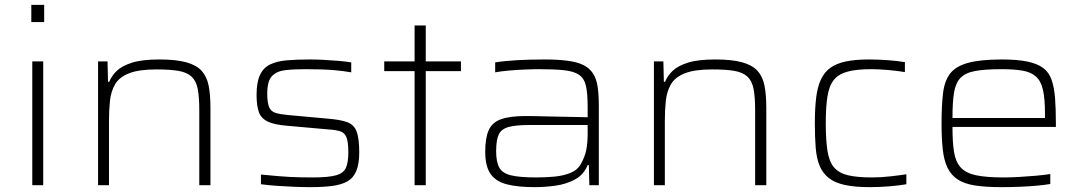

<svg xmlns="http://www.w3.org/2000/svg" viewBox="-20 -763 4454 791"><path d="M109 -672V-743H162V-672ZM113 0V-510H158V0Z M384 0V-510H423L425 -426H430Q440 -451 461.5 -471.5Q483 -492 524.5 -505Q566 -518 637 -518Q705 -518 747 -506.5Q789 -495 810.5 -471.5Q832 -448 839.5 -410.5Q847 -373 847 -319V0H801V-309Q801 -364 794.5 -397Q788 -430 769 -447.5Q750 -465 715.5 -471Q681 -477 624 -477Q552 -477 511.5 -461Q471 -445 454 -415.5Q437 -386 433 -347.5Q429 -309 429 -264V0Z M1257 8Q1228 8 1191.5 6.5Q1155 5 1119.5 2.5Q1084 0 1055 -4V-44Q1096 -40 1124.5 -37.5Q1153 -35 1175 -34Q1197 -33 1218.5 -32.5Q1240 -32 1269 -32Q1334 -32 1365 -41Q1396 -50 1405.5 -72.5Q1415 -95 1415 -135Q1415 -178 1407.5 -197Q1400 -216 1382 -222Q1364 -228 1330 -230L1162 -245Q1111 -249 1083.5 -262Q1056 -275 1046.5 -301Q1037 -327 1037 -372Q1037 -424 1051 -454Q1065 -484 1093 -497.5Q1121 -511 1161.5 -514.5Q1202 -518 1255 -518Q1281 -518 1311.5 -516.5Q1342 -515 1372 -512.5Q1402 -510 1427 -506V-465Q1391 -471 1362 -473.5Q1333 -476 1304.5 -477Q1276 -478 1239 -478Q1191 -478 1155.5 -474Q1120 -470 1100.5 -449.5Q1081 -429 1081 -378Q1081 -341 1088.5 -322.5Q1096 -304 1115 -298Q1134 -292 1168 -289L1332 -274Q1383 -270 1411 -259.5Q1439 -249 1449.5 -220.5Q1460 -192 1460 -135Q1460 -88 1448 -59Q1436 -30 1411.5 -16Q1387 -2 1349 3Q1311 8 1257 8Z M1688 0V-470H1563V-510H1688V-658H1734V-510H1879V-470H1734V0Z M2183 8Q2114 8 2068.5 -3.5Q2023 -15 2001 -46.5Q1979 -78 1979 -138Q1979 -195 1993.5 -227Q2008 -259 2044.5 -272Q2081 -285 2147 -285Q2159 -285 2187 -284.5Q2215 -284 2252.5 -283Q2290 -282 2329 -281.5Q2368 -281 2401 -280V-324Q2401 -378 2394 -409Q2387 -440 2366 -454.5Q2345 -469 2305.5 -473.5Q2266 -478 2203 -478Q2176 -478 2141 -476.5Q2106 -475 2073.5 -472Q2041 -469 2020 -465V-506Q2057 -512 2109.5 -515Q2162 -518 2223 -518Q2280 -518 2320 -512.5Q2360 -507 2384.5 -494.5Q2409 -482 2423 -460.5Q2437 -439 2442 -406.5Q2447 -374 2447 -328V0H2408L2406 -83H2401Q2385 -43 2348.5 -23.5Q2312 -4 2268 2Q2224 8 2183 8ZM2189 -32Q2229 -32 2265.5 -35.5Q2302 -39 2331 -51Q2360 -63 2374 -89Q2390 -118 2395.5 -146.5Q2401 -175 2401 -210V-248H2160Q2106 -248 2076 -240Q2046 -232 2035 -209.5Q2024 -187 2024 -140Q2024 -96 2037 -72.5Q2050 -49 2086 -40.5Q2122 -32 2189 -32Z M2674 0V-510H2713L2715 -426H2720Q2730 -451 2751.5 -471.5Q2773 -492 2814.5 -505Q2856 -518 2927 -518Q2995 -518 3037 -506.5Q3079 -495 3100.5 -471.5Q3122 -448 3129.5 -410.5Q3137 -373 3137 -319V0H3091V-309Q3091 -364 3084.5 -397Q3078 -430 3059 -447.5Q3040 -465 3005.5 -471Q2971 -477 2914 -477Q2842 -477 2801.5 -461Q2761 -445 2744 -415.5Q2727 -386 2723 -347.5Q2719 -309 2719 -264V0Z M3564 8Q3502 8 3460.5 -1Q3419 -10 3394 -30Q3369 -50 3356.5 -80.5Q3344 -111 3340.5 -154.5Q3337 -198 3337 -254Q3337 -317 3342.5 -361.5Q3348 -406 3362.5 -436.5Q3377 -467 3402 -484.5Q3427 -502 3465.5 -510Q3504 -518 3559 -518Q3597 -518 3638.5 -515Q3680 -512 3708 -507V-466Q3679 -471 3640 -474.5Q3601 -478 3570 -478Q3509 -478 3472 -468Q3435 -458 3415.5 -434Q3396 -410 3389 -366.5Q3382 -323 3382 -256Q3382 -186 3389 -141.5Q3396 -97 3416 -73.5Q3436 -50 3473.5 -41Q3511 -32 3573 -32Q3609 -32 3648.5 -36.5Q3688 -41 3714 -45V-4Q3687 1 3645 4.5Q3603 8 3564 8Z M4106 8Q4040 8 3996 1Q3952 -6 3925 -24Q3898 -42 3883.5 -72Q3869 -102 3864 -147Q3859 -192 3859 -254Q3859 -328 3865 -378.5Q3871 -429 3894 -459.5Q3917 -490 3968 -504Q4019 -518 4108 -518Q4171 -518 4212 -509.5Q4253 -501 4277 -483.5Q4301 -466 4312 -435Q4323 -404 4326.5 -360Q4330 -316 4330 -256V-240H3904Q3904 -177 3910.5 -136.5Q3917 -96 3938 -73Q3959 -50 4001 -41Q4043 -32 4114 -32Q4144 -32 4179 -34Q4214 -36 4247.5 -39Q4281 -42 4307 -46V-5Q4285 -1 4251 2Q4217 5 4180 6.5Q4143 8 4106 8ZM4285 -257V-297Q4285 -358 4276.5 -394Q4268 -430 4247.5 -448Q4227 -466 4192.5 -472Q4158 -478 4106 -478Q4038 -478 3997.5 -470.5Q3957 -463 3937 -442Q3917 -421 3910.5 -382Q3904 -343 3904 -277H4305Z"/></svg>

Font: Saira Expanded ExtraLight
Style: Regular
Weight: 250
Width: 7
Designer: Hector Gatti with collaboration of the Omnibus-Type team
Foundry: Omnibus-Type
Version: Version 1.101